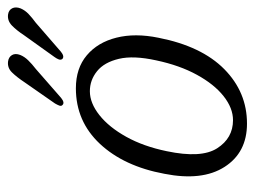

<svg xmlns="http://www.w3.org/2000/svg" viewBox="-102 -554 664 501"><g transform="rotate(-90 230.5 -304.0)"><path d="M250 -438.5Q302.5 -438.5 336.2 -410Q370 -381.5 382.2 -332.8Q394.5 -284 382 -223Q360 -110.5 300 -51.2Q240 8 158 8Q82.5 8 45 -50.5Q7.5 -109 27 -207.5Q46.5 -313 105.2 -375.8Q164 -438.5 250 -438.5ZM167 -28.5Q198.5 -28.5 229.5 -53Q260.5 -77.5 285.2 -122.5Q310 -167.5 323 -229Q336 -288 327 -326.2Q318 -364.5 294.8 -383.2Q271.5 -402 242.5 -402Q211.5 -402 180 -377Q148.5 -352 123.5 -307Q98.5 -262 86 -201.5Q67 -111.5 93.5 -70Q120 -28.5 167 -28.5ZM388 -573Q401.5 -593.5 414 -605.5Q426.5 -617.5 442.5 -615.5Q454 -614 458.8 -604.8Q463.5 -595.5 458.5 -582.5Q453.5 -571 443.8 -561.8Q434 -552.5 421 -543L345.5 -477.5Q333 -467.5 326.5 -474Q323.5 -478 325.5 -483.2Q327.5 -488.5 331.5 -494ZM265.5 -572Q279.5 -593 291.5 -605.2Q303.5 -617.5 320 -615.5Q331.5 -614 336.8 -605.2Q342 -596.5 337 -583.5Q332.5 -572.5 323 -562.8Q313.5 -553 300.5 -543L225 -477Q212.5 -467 206.5 -473.5Q203 -476.5 205 -481.8Q207 -487 210.5 -493Z"/></g></svg>

Font: Fraunces 144pt S100 Light
Style: Italic
Weight: 300
Italic angle: -16°
Version: Version 1.000; ttfautohint (v1.8.3)